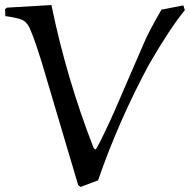

<svg xmlns="http://www.w3.org/2000/svg" viewBox="-36 -718 746 754"><path d="M598.1 -680.2 684.1 -696.8 689.9 -678.2Q632.3 -607.9 550.8 -467.8Q430.7 -245.6 349.1 -9.8L280.8 16.1L271 8.8L127.9 -473.1Q124.5 -483.9 117.2 -506.6Q109.9 -529.3 105.5 -542.5Q101.1 -555.7 94 -574.5Q86.9 -593.3 80.1 -608.9Q68.8 -632.3 50 -640.4Q31.2 -648.4 -15.1 -654.8L-16.1 -682.1L-8.8 -688L166 -698.2Q224.6 -412.1 331.1 -138.2Q333.5 -133.8 338.9 -130.9Q345.2 -132.8 398.9 -249Q401.4 -254.4 402.6 -257.3Q403.8 -260.3 406 -265.1Q408.2 -270 410.2 -273.9L528.8 -547.9Q548.8 -595.2 598.1 -680.2Z"/></svg>

Font: Aref Ruqaa
Style: Regular
Weight: 400
Designer: Abdoulla Aref
Version: Version 0.7